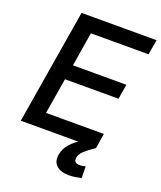

<svg xmlns="http://www.w3.org/2000/svg" viewBox="-167 -832 958 1144"><g transform="rotate(20 312.5 -260.5)"><path d="M28.8 0 149.4 -727.5H625L608.9 -632.3H243.2L208 -416.5H546.9L531.2 -322.3H191.9L154.3 -95.2H521L505.9 0ZM408.2 207.5Q357.4 207.5 329.8 183.1Q302.2 158.7 310.1 111.8Q316.4 74.7 343.5 43Q370.6 11.2 421.4 -18.1L505.4 0Q462.4 29.3 440.2 50Q418 70.8 414.6 93.8Q411.6 110.8 419.9 119.9Q428.2 128.9 448.7 128.9Q458.5 128.9 468 127.2Q477.5 125.5 485.4 123L486.8 196.8Q470.7 200.7 450.2 204.1Q429.7 207.5 408.2 207.5Z"/></g></svg>

Font: Inter 24pt Medium
Style: Italic
Weight: 500
Italic angle: -9.3988°
Designer: Rasmus Andersson
Foundry: rsms
Version: Version 4.001;git-66647c0bb